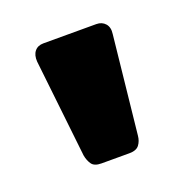

<svg xmlns="http://www.w3.org/2000/svg" viewBox="-63 -769 370 382"><g transform="rotate(-20 121.5 -578.0)"><path d="M92 -446Q77 -446 71.5 -454Q66 -462 64 -473L41 -680Q40 -694 46.5 -702Q53 -710 65 -710H177Q189 -710 196 -702Q203 -694 201 -680L179 -473Q178 -462 172 -454Q166 -446 151 -446Z"/></g></svg>

Font: Rubik Light
Style: Bold
Weight: 700
Version: Version 2.104